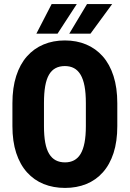

<svg xmlns="http://www.w3.org/2000/svg" viewBox="-20 -921 644 951"><path d="M561 -409.7V-296.4Q561 -220.7 542.5 -163.3Q523.9 -106 489.5 -67.4Q455.1 -28.8 407.5 -9.5Q359.9 9.8 302.2 9.8Q244.1 9.8 196.3 -9.5Q148.4 -28.8 113.8 -67.4Q79.1 -106 60.3 -163.3Q41.5 -220.7 41.5 -296.4V-409.7Q41.5 -486.3 60.3 -544.7Q79.1 -603 113.5 -641.8Q147.9 -680.7 195.6 -700.7Q243.2 -720.7 301.3 -720.7Q359.4 -720.7 407 -700.7Q454.6 -680.7 489 -641.8Q523.4 -603 542.2 -544.7Q561 -486.3 561 -409.7ZM405.3 -296.4V-410.6Q405.3 -460 398.7 -494.6Q392.1 -529.3 378.9 -551.3Q365.7 -573.2 346.4 -583.5Q327.1 -593.8 301.3 -593.8Q274.9 -593.8 255.4 -583.5Q235.8 -573.2 222.9 -551.3Q210 -529.3 203.9 -494.6Q197.8 -460 197.8 -410.6V-296.4Q197.8 -248.5 204.1 -214.4Q210.4 -180.2 223.6 -158.7Q236.8 -137.2 256.3 -127Q275.9 -116.7 302.2 -116.7Q327.6 -116.7 346.9 -127Q366.2 -137.2 379.2 -158.7Q392.1 -180.2 398.7 -214.4Q405.3 -248.5 405.3 -296.4ZM323.2 -754.4 411.1 -900.9H535.6L428.2 -754.4ZM160.2 -754.4 235.8 -900.9H360.4L265.1 -754.4Z"/></svg>

Font: Roboto Condensed ExtraBold
Style: Regular
Weight: 800
Designer: Christian Robertson
Foundry: Google
Version: Version 3.008; 2023